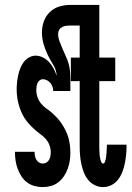

<svg xmlns="http://www.w3.org/2000/svg" viewBox="-20 -755 540 783"><path d="M154 8Q137 8 120.5 3.5Q104 -1 90 -11.5Q76 -22 67 -36.5Q58 -51 52 -67Q46 -83 43.5 -100Q41 -117 41 -134V-136H121Q121 -127 122.5 -119Q124 -111 128 -104Q132 -97 139 -92.5Q146 -88 154 -88Q162 -88 169 -92Q176 -96 180 -103Q184 -110 185.5 -118Q187 -126 187 -134Q187 -149 181.5 -163.5Q176 -178 166 -189Q156 -200 143.5 -209Q131 -218 120 -228Q109 -238 98.5 -249.5Q88 -261 80 -273.5Q72 -286 66 -300.5Q60 -315 56 -329.5Q52 -344 50 -359.5Q48 -375 48 -390Q48 -405 49.5 -419Q51 -433 54 -447.5Q57 -462 62.5 -476Q68 -490 76.5 -501.5Q85 -513 98 -520.5Q111 -528 125 -528Q141 -528 155.5 -520.5Q170 -513 180.5 -501.5Q191 -490 198.5 -476Q206 -462 211 -446Q210 -470 197.5 -490Q185 -510 174.5 -531.5Q164 -553 157.5 -576Q151 -599 151 -622Q151 -645 158.5 -667Q166 -689 183 -705.5Q200 -722 222 -728.5Q244 -735 267 -735H385V-520H450V-424H385V-158Q385 -153 385 -148.5Q385 -144 385.5 -139.5Q386 -135 386 -130Q386 -125 386.5 -120.5Q387 -116 388 -111.5Q389 -107 390 -102.5Q391 -98 393.5 -93Q396 -88 400 -88Q405 -88 407 -93Q409 -98 410.5 -103Q412 -108 412.5 -112.5Q413 -117 413.5 -122Q414 -127 414.5 -132Q415 -137 415 -141.5Q415 -146 415.5 -151Q416 -156 416 -161V-165H496V-156Q496 -138 494 -120.5Q492 -103 488.5 -86Q485 -69 478.5 -52.5Q472 -36 461 -22Q450 -8 434 0Q418 8 400 8Q383 8 366.5 0Q350 -8 339 -22Q328 -36 321.5 -53Q315 -70 311.5 -87Q308 -104 306.5 -122Q305 -140 305 -158V-424H269V-520H305V-651H267Q259 -651 250.5 -650Q242 -649 234 -645Q226 -641 221.5 -633.5Q217 -626 217 -618Q217 -601 223 -586Q229 -571 235 -556Q241 -541 248 -526.5Q255 -512 259.5 -496.5Q264 -481 265.5 -464.5Q267 -448 267 -432V-384H197Q197 -393 194 -401.5Q191 -410 185.5 -416.5Q180 -423 172 -427.5Q164 -432 155 -432Q148 -432 142 -427.5Q136 -423 133 -416Q130 -409 129 -402Q128 -395 128 -388Q128 -373 133 -358.5Q138 -344 148 -332Q158 -320 170.5 -311.5Q183 -303 194 -293Q205 -283 215 -272Q225 -261 233 -248.5Q241 -236 248 -222Q255 -208 259 -193.5Q263 -179 265 -163.5Q267 -148 267 -133Q267 -116 264.5 -99.5Q262 -83 256 -66.5Q250 -50 240.5 -36Q231 -22 217.5 -11.5Q204 -1 187.5 3.5Q171 8 154 8Z"/></svg>

Font: Iosevka Algr
Style: Bold
Weight: 700
Monospace: yes
Designer: Belleve Invis
Foundry: Belleve Invis
Version: Version 26.0.2; ttfautohint (v1.8.3)